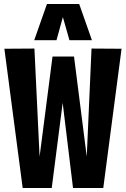

<svg xmlns="http://www.w3.org/2000/svg" viewBox="-20 -945 632 965"><path d="M499 0H347L295 -428L240 0H94L2 -700L153 -701L179 -158L244 -661H352L416 -158L440 -701L591 -700ZM152 -743 216 -925H378L442 -743H329L296 -859L264 -743Z"/></svg>

Font: Georama Condensed
Style: Bold
Weight: 700
Width: 3
Designer: Jean-Baptiste Levee
Foundry: Production Type
Version: Version 1.000